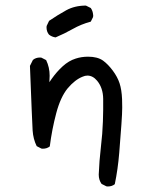

<svg xmlns="http://www.w3.org/2000/svg" viewBox="-20 -549 540 695"><path d="M370.1 126Q385.3 126 395.5 117.7Q406.7 64 411.6 4.4Q416.5 -55.2 419.4 -97.4Q422.4 -139.6 422.4 -159.4Q422.4 -179.2 421.9 -189.9Q420.4 -224.6 412.8 -247.6Q405.3 -270.5 388.2 -293.5Q371.1 -316.4 353 -329.6Q333 -343.8 298.8 -343.8Q274.9 -343.8 253.9 -336.9Q229 -329.1 207 -309.1Q185.1 -289.1 167.5 -264.2L158.7 -251.5Q159.7 -271 159.7 -274.9Q159.7 -305.2 147 -331.5L129.9 -340.3Q127.4 -340.8 125 -340.8Q109.4 -340.8 99.1 -332L88.4 -310.5Q96.2 -108.4 98.1 -76.7Q100.1 -45.9 112.8 -20L129.9 -11.2Q132.3 -10.7 134.8 -10.7Q149.9 -10.7 160.2 -19Q168 -80.6 183.6 -139.4Q199.2 -198.2 225.1 -229.5Q251.5 -260.7 279.3 -271.5Q288.1 -275.4 296.4 -275.4Q315.9 -275.4 331.5 -256.8Q353 -231 353.5 -190.9Q354 -152.3 352.5 -109.1Q351.1 -65.9 345.2 -16.6Q339.4 32.7 337.4 83Q337.4 102.5 347.7 116.7L365.2 125.5Q367.7 126 370.1 126ZM316.9 -487.3Q317.4 -490.2 317.4 -493.2Q317.4 -496.1 316.4 -500.5Q314.9 -510.7 308.6 -520L291 -528.8Q250.5 -528.8 219.5 -511.7Q188.5 -494.6 157.7 -473.6L148.9 -455.1Q148.4 -452.6 148.4 -450.2Q148.4 -434.6 157.2 -423.8Q167.5 -415.5 181.2 -413.6Q213.4 -427.2 243.7 -444.3Q273.9 -461.4 308.6 -470.7Z"/></svg>

Font: Bakudai
Style: Light
Weight: 300
Version: Version 1.48